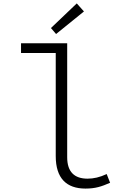

<svg xmlns="http://www.w3.org/2000/svg" viewBox="-20 -1089 740 1123"><path d="M278 -925 308 -890 471 -1022 429 -1069ZM306 -176C306 -46 369 14 480 14C538 14 574 2 624 -20L604 -71C564 -52 527 -44 492 -44C416 -44 373 -83 373 -169V-836H103V-779H306Z"/></svg>

Font: Kawkab Mono Light
Style: Regular
Weight: 300
Monospace: yes
Designer: Abdullah Arif
Foundry: Abdullah Arif
Version: Version 1.000;PS 000.500;hotconv 1.0.88;makeotf.lib2.5.64775